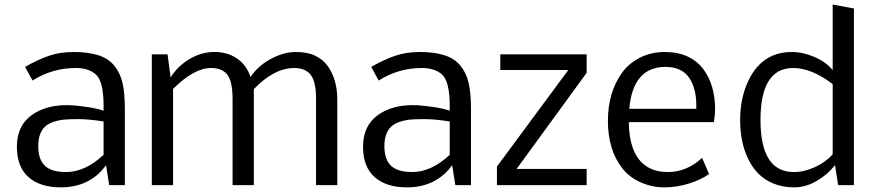

<svg xmlns="http://www.w3.org/2000/svg" viewBox="-20 -808 3807 838"><path d="M268.1 -57.1Q351.6 -57.1 432.1 -132.3V-277.8Q368.2 -288.1 322.3 -288.1Q276.4 -288.1 255.1 -285.6Q233.9 -283.2 212.6 -275.9Q191.4 -268.6 177.7 -256.3Q147 -229 147 -170.2Q147 -111.3 176.3 -84.2Q205.6 -57.1 268.1 -57.1ZM432.1 -324.7V-348.1Q431.6 -454.6 397.5 -483.9Q365.2 -511.2 311 -511.2Q208 -511.2 122.1 -456.5L89.4 -516.1Q145.5 -547.9 193.6 -564.5Q241.7 -581.1 302 -581.1Q362.3 -581.1 406.7 -567.6Q451.2 -554.2 477.5 -522.9Q503.9 -491.7 514.4 -447.3Q524.9 -402.8 524.9 -335V0H456.5L442.9 -86.9Q372.1 9.8 245.1 9.8Q155.3 9.8 104.5 -34.9Q53.7 -79.6 53.7 -167.5Q53.7 -259.8 119.1 -306.2Q179.7 -349.1 270.5 -349.1Q304.2 -349.1 354 -342Q403.8 -335 432.1 -324.7Z M1073.2 -472.2Q1106.9 -521.5 1162.8 -551.3Q1218.8 -581.1 1270.5 -581.1Q1322.3 -581.1 1356.4 -564.5Q1390.6 -547.9 1411.1 -518.6Q1452.1 -460.4 1452.1 -374V0H1359.4V-375Q1359.9 -453.1 1334.5 -483.4Q1311.5 -510.7 1264.6 -511.2Q1176.3 -511.2 1087.9 -418.9V0H995.1V-375Q995.1 -454.6 970.7 -483.9Q947.8 -511.2 901.4 -511.2Q826.7 -511.2 735.4 -419.9V0H642.6V-570.8H711.4L724.6 -470.2Q755.9 -520 807.4 -550.5Q858.9 -581.1 915.8 -581.1Q972.7 -581.1 1014.4 -552.7Q1056.2 -524.4 1073.2 -472.2Z M1778.8 -57.1Q1862.3 -57.1 1942.9 -132.3V-277.8Q1878.9 -288.1 1833 -288.1Q1787.1 -288.1 1765.9 -285.6Q1744.6 -283.2 1723.4 -275.9Q1702.1 -268.6 1688.5 -256.3Q1657.7 -229 1657.7 -170.2Q1657.7 -111.3 1687 -84.2Q1716.3 -57.1 1778.8 -57.1ZM1942.9 -324.7V-348.1Q1942.4 -454.6 1908.2 -483.9Q1876 -511.2 1821.8 -511.2Q1718.8 -511.2 1632.8 -456.5L1600.1 -516.1Q1656.2 -547.9 1704.3 -564.5Q1752.4 -581.1 1812.7 -581.1Q1873 -581.1 1917.5 -567.6Q1961.9 -554.2 1988.3 -522.9Q2014.6 -491.7 2025.1 -447.3Q2035.6 -402.8 2035.6 -335V0H1967.3L1953.6 -86.9Q1882.8 9.8 1755.9 9.8Q1666 9.8 1615.2 -34.9Q1564.5 -79.6 1564.5 -167.5Q1564.5 -259.8 1629.9 -306.2Q1690.4 -349.1 1781.2 -349.1Q1814.9 -349.1 1864.7 -342Q1914.6 -335 1942.9 -324.7Z M2540.5 -570.8V-490.2L2234.9 -70.8H2540.5V0H2148.9V-81.1L2460.4 -502.4H2163.6V-570.8Z M3019 -350.1Q3019 -419.9 2989.7 -465.8Q2957.5 -515.6 2885.3 -516.1Q2742.2 -516.1 2726.6 -333H3019ZM2724.6 -274.9Q2726.6 -108.9 2827.1 -68.8Q2856.4 -57.1 2895 -57.1Q2977.5 -57.1 3044.4 -119.1L3074.7 -48.3Q3038.6 -22.9 2986.1 -6.6Q2933.6 9.8 2879.2 9.8Q2824.7 9.8 2774.9 -12.7Q2724.6 -35.6 2694.3 -75.7Q2632.8 -156.2 2633.3 -282.2Q2633.8 -404.8 2694.3 -489.7Q2724.6 -531.7 2773.4 -556.4Q2822.3 -581.1 2880.6 -581.1Q2939 -581.1 2981.2 -561.3Q3023.4 -541.5 3049.3 -506.8Q3101.1 -437.5 3101.1 -330.1Q3101.1 -308.1 3095.7 -274.9Z M3286.1 -517.1Q3343.3 -581.1 3436 -581.1Q3484.4 -581.1 3534.9 -559.3Q3585.4 -537.6 3614.3 -502V-788.1L3707 -771V0H3638.2L3624.5 -87.4Q3592.3 -45.9 3544.2 -18.1Q3496.1 9.8 3446.5 9.8Q3397 9.8 3356.7 -6.6Q3316.4 -22.9 3289.6 -50.5Q3262.7 -78.1 3244.6 -116.2Q3226.6 -154.3 3218.5 -196.3Q3210.4 -238.3 3210.4 -283.4Q3210.4 -328.6 3218.3 -369.6Q3226.1 -410.6 3243.4 -449.5Q3260.7 -488.3 3286.1 -517.1ZM3441.9 -511.2Q3299.3 -511.2 3299.3 -284.2Q3299.3 -57.1 3444.8 -57.1Q3489.7 -57.1 3536.9 -78.6Q3584 -100.1 3614.3 -134.3V-440.9Q3522 -511.2 3441.9 -511.2Z"/></svg>

Font: Dhyana
Style: Regular
Weight: 400
Foundry: Vernon Adams
Version: Version 1.002; ttfautohint (v0.8.51-6076)